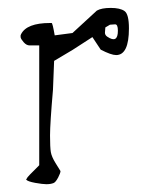

<svg xmlns="http://www.w3.org/2000/svg" viewBox="-20 -477 376 485"><path d="M245.1 -394.5Q245.1 -388.2 251 -384.3Q277.8 -366.2 277.8 -399.4Q277.8 -416 270.5 -415.5Q270.5 -415.5 257.8 -414.6Q257.8 -414.6 246.1 -407.7Q246.1 -407.7 245.1 -394.5ZM213.4 -383.3 163.6 -351.1 116.7 -323.2 113.8 -250Q106.4 -165 106.4 -134.8Q106.4 -104.5 108.4 -92.8Q110.4 -81.1 120.1 -65.4Q129.9 -49.8 132.8 -44.9Q132.8 -40 127 -28.8Q120.6 -16.6 115.2 -14.6Q107.9 -11.7 97.2 -11.7Q87.9 -11.7 68.8 -15.1Q49.8 -18.6 45.9 -23.4Q48.8 -29.3 55.7 -36.1L79.1 -59.6V-362.3H54.7Q46.9 -362.3 40 -370.1Q33.2 -377.9 32.2 -382.3Q31.2 -386.7 33.2 -390.6Q47.4 -418.9 106.4 -418.9H110.4Q112.8 -418.9 118.2 -387.7L163.1 -393.6L224.6 -450.2Q236.3 -457 259.8 -457Q283.2 -457 294.4 -449.2Q305.7 -441.4 305.7 -405.3Q305.7 -337.9 273.4 -337.9Q260.7 -337.9 234.4 -351.6Z"/></svg>

Font: Drukaatie burti
Style: Thin
Weight: 100
Version: Version 0.14